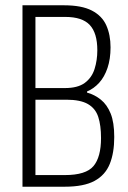

<svg xmlns="http://www.w3.org/2000/svg" viewBox="-20 -706 484 726"><path d="M65 0V-686H222Q289 -686 327.5 -666Q366 -646 382 -610Q398 -574 398 -527Q398 -483 386.5 -449Q375 -415 355 -393Q335 -371 309 -360V-356Q338 -348 361.5 -329Q385 -310 398.5 -276.5Q412 -243 412 -188Q412 -128 395 -86Q378 -44 337.5 -22Q297 0 225 0ZM114 -44H225Q305 -44 333.5 -78Q362 -112 362 -184Q362 -232 351.5 -264Q341 -296 312.5 -312.5Q284 -329 231 -329H114ZM114 -373H225Q274 -373 300.5 -392.5Q327 -412 337.5 -445Q348 -478 348 -516Q348 -581 319.5 -611.5Q291 -642 227 -642H114Z"/></svg>

Font: Archivo ExtraCondensed Thin
Style: Regular
Weight: 250
Width: 2
Designer: Hector Gatti
Foundry: Omnibus-Type
Version: Version 2.001